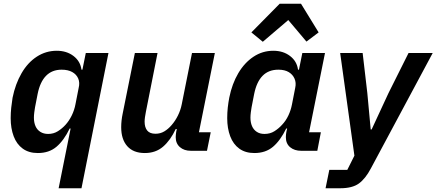

<svg xmlns="http://www.w3.org/2000/svg" viewBox="-20 -805 2330 1025"><path d="M293 200 357 -119H352Q321 -55 281.5 -21.5Q242 12 182 12Q134 12 101.5 -11.5Q69 -35 53 -77.5Q37 -120 37 -174Q37 -203 40 -230.5Q43 -258 47 -283Q62 -357 95 -414Q128 -471 176.5 -502.5Q225 -534 283 -534Q336 -534 372.5 -506Q409 -478 415 -433H420L438 -522H559L415 200ZM237 -90Q266 -90 289 -104.5Q312 -119 330 -139Q349 -160 363 -188.5Q377 -217 383 -249L400 -336Q407 -364 397.5 -386Q388 -408 365.5 -420.5Q343 -433 309 -433Q258 -433 226 -400.5Q194 -368 181 -304L167 -232Q165 -221 163 -205Q161 -189 161 -177Q161 -151 169.5 -131.5Q178 -112 195.5 -101Q213 -90 237 -90Z M700 -522H821L759 -209Q756 -194 754 -180Q752 -166 752 -156Q752 -125 766 -108Q780 -91 810 -91Q836 -91 857 -103.5Q878 -116 896 -137Q916 -160 930 -188.5Q944 -217 950 -247L1005 -522H1127L1042 -99H1105L1085 0H999Q963 0 940.5 -19.5Q918 -39 918 -73Q918 -80 919 -88.5Q920 -97 921 -103L924 -116H918Q890 -56 850.5 -22Q811 12 753 12Q692 12 659.5 -24.5Q627 -61 627 -126Q627 -144 629 -162Q631 -180 635 -199Z M1674 0H1588Q1552 0 1529 -19Q1506 -38 1506 -73Q1506 -80 1507 -88.5Q1508 -97 1509 -102L1513 -119H1508Q1477 -55 1437.5 -21.5Q1398 12 1338 12Q1290 12 1257.5 -11.5Q1225 -35 1209 -77.5Q1193 -120 1193 -174Q1193 -204 1196 -231Q1199 -258 1204 -284Q1219 -358 1252 -414Q1285 -470 1333 -502Q1381 -534 1439 -534Q1492 -534 1528.5 -506Q1565 -478 1571 -433H1576L1594 -522H1715L1630 -99H1693ZM1392 -90Q1422 -90 1445 -104.5Q1468 -119 1486 -139Q1506 -160 1519.5 -188.5Q1533 -217 1539 -249L1556 -336Q1562 -363 1552.5 -385Q1543 -407 1521.5 -420Q1500 -433 1466 -433Q1414 -433 1382 -400.5Q1350 -368 1337 -304L1323 -232Q1321 -221 1319 -205Q1317 -189 1317 -177Q1317 -151 1325.5 -131.5Q1334 -112 1351 -101Q1368 -90 1392 -90ZM1473 -785H1587L1681 -632L1616 -583L1519 -698L1383 -582L1322 -632Z M2054 -308 2161 -522H2290L1960 94Q1931 149 1896 174.5Q1861 200 1796 200H1718L1738 102H1834L1872 26L1796 -522H1916L1941 -308L1959 -114H1964Z"/></svg>

Font: IBM Plex Sans SemiBold
Style: Italic
Weight: 600
Italic angle: -11.31°
Designer: Mike Abbink, Paul van der Laan, Pieter van Rosmalen
Foundry: Bold Monday
Version: Version 3.201